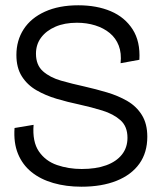

<svg xmlns="http://www.w3.org/2000/svg" viewBox="-20 -693 605 726"><path d="M288 13Q230 13 181.5 -1Q133 -15 99 -42.5Q65 -70 48 -111.5Q31 -153 35 -209L107 -221Q102 -157 127 -120.5Q152 -84 195.5 -69Q239 -54 289 -54Q343 -54 381.5 -68Q420 -82 441 -108.5Q462 -135 462 -172Q462 -215 435.5 -238.5Q409 -262 367 -275Q325 -288 279 -298Q236 -307 194 -319.5Q152 -332 117.5 -352Q83 -372 62.5 -404.5Q42 -437 42 -485Q42 -540 69.5 -582.5Q97 -625 150 -649Q203 -673 276 -673Q346 -673 399 -650.5Q452 -628 481.5 -582Q511 -536 507 -467L436 -454Q440 -492 429 -520.5Q418 -549 395 -568Q372 -587 340 -597Q308 -607 271 -607Q224 -607 189.5 -592Q155 -577 135.5 -551Q116 -525 116 -490Q116 -447 142.5 -423.5Q169 -400 211 -388Q253 -376 299 -366Q343 -356 385 -343.5Q427 -331 461.5 -311Q496 -291 516.5 -258Q537 -225 537 -176Q537 -116 507 -74Q477 -32 421 -9.5Q365 13 288 13Z"/></svg>

Font: Bricolage Grotesque 48pt Condensed ExtraBold Light
Style: Regular
Weight: 300
Version: Version 1.000;gftools[0.9.30]